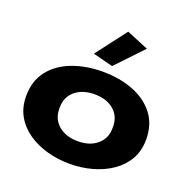

<svg xmlns="http://www.w3.org/2000/svg" viewBox="-138 -911 1033 1054"><g transform="rotate(20 378.5 -384.0)"><path d="M379 12Q310 12 247 -5.5Q184 -23 134.5 -57Q85 -91 56.5 -141Q28 -191 28 -257Q28 -345 74.5 -405Q121 -465 201 -495.5Q281 -526 379 -526Q477 -526 556.5 -495.5Q636 -465 682.5 -405Q729 -345 729 -257Q729 -191 700.5 -141Q672 -91 622.5 -57Q573 -23 510 -5.5Q447 12 379 12ZM379 -120Q449 -120 491.5 -156.5Q534 -193 534 -252V-262Q534 -322 491.5 -358Q449 -394 379 -394Q309 -394 266 -358Q223 -322 223 -262V-252Q223 -193 266 -156.5Q309 -120 379 -120ZM415 -572 298 -602 434 -780 562 -727Z"/></g></svg>

Font: Special Gothic Extended Bold
Style: Regular
Weight: 700
Width: 7
Designer: Alistair McCready
Foundry: Monolith
Version: Version 1.000; ttfautohint (v1.8.4.7-5d5b)